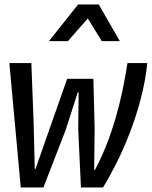

<svg xmlns="http://www.w3.org/2000/svg" viewBox="-20 -822 666 842"><path d="M71 0 21 -545.5H117.5L127.5 -282.5L132.5 -80.5H135.5L199 -261.5L274.5 -476.5H389.5L395 -261.5L393 -76.5L396.5 -77Q429.5 -139 456 -210.2Q482.5 -281.5 503.2 -364.8Q524 -448 539 -545.5H626Q617.5 -465 597 -387.5Q576.5 -310 549.2 -239.5Q522 -169 491.5 -108.2Q461 -47.5 432 0H335L323 -254L325 -417H321L268.5 -253.5L170.5 0ZM194.5 -641.5 322.5 -802.5H413L505.5 -641.5H426.5L365 -741L277.5 -641.5Z"/></svg>

Font: Spline Sans Mono
Style: Italic
Weight: 400
Italic angle: -4°
Monospace: yes
Designer: Eben Sorkin, Mirko Velimirovic
Foundry: Sorkin Type
Version: Version 1.004